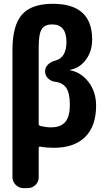

<svg xmlns="http://www.w3.org/2000/svg" viewBox="-20 -760 540 1000"><path d="M245.1 -96.7Q295.9 -96.7 319.8 -124.5Q343.8 -152.3 343.8 -214.8Q343.8 -273.4 325.7 -301.3Q307.6 -329.1 267.6 -334Q245.1 -336.9 230 -352.1Q214.8 -367.2 214.8 -388.2Q214.8 -409.2 230 -423.8Q245.1 -438.5 267.6 -444.3Q325.2 -459 326.2 -540Q326.2 -632.8 252 -632.8Q212.9 -632.8 197.3 -608.4Q181.6 -584 181.6 -514.6V-114.3Q181.6 -106.4 191.4 -103.5Q220.7 -96.7 245.1 -96.7ZM346.7 -393.6Q403.3 -382.8 441.9 -332Q480.5 -281.2 480.5 -210Q480.5 -102.5 423.3 -46.4Q366.2 9.8 259.8 9.8Q223.6 9.8 190.4 3.9Q182.6 2 181.6 10.7V163.1Q181.6 186.5 165 203.1Q148.4 219.7 125 219.7H101.6Q78.1 219.7 61.5 202.6Q44.9 185.5 44.9 163.1V-500Q44.9 -627 94.2 -683.6Q143.6 -740.2 254.9 -740.2Q460 -740.2 460 -554.7Q460 -494.1 428.7 -450.7Q397.5 -407.2 346.7 -396.5Q344.7 -396.5 344.7 -395Q344.7 -393.6 346.7 -393.6Z"/></svg>

Font: Rounded Mgen+ 1mn bold
Style: Bold
Weight: 700
Designer: [Source Han Sans]
Ryoko NISHIZUKA  (kana & ideographs); Paul D. Hunt (Latin, Greek & Cyrillic); Wenlong ZHANG  (bopomofo
Version: Version 1.059.20150602